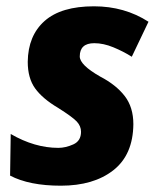

<svg xmlns="http://www.w3.org/2000/svg" viewBox="-20 -579 505 609"><path d="M173 10Q277 10 339.5 -39Q402 -88 403 -185Q403 -239 375.5 -274.5Q348 -310 298 -336Q233 -373 233 -400Q233 -442 279 -442Q308 -442 339.5 -429Q371 -416 398 -399L451 -510Q375 -559 278 -559Q174 -559 121.5 -512.5Q69 -466 68 -383Q68 -331 91.5 -298.5Q115 -266 164 -237Q210 -208 223.5 -193.5Q237 -179 237 -161Q237 -132 212.5 -121Q188 -110 165 -110Q90 -110 14 -154L12 -22Q73 10 173 10Z"/></svg>

Font: Noto Sans Display Extra
Style: Italic
Weight: 800
Italic angle: -12°
Designer: Monotype Design Team
Foundry: Monotype Imaging Inc.
Version: Version 1.900